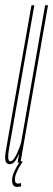

<svg xmlns="http://www.w3.org/2000/svg" viewBox="-42 -620 203 732"><path d="M25 0 31 -35Q28 -28 24.5 -20.5Q11.5 6 -5 6Q-10.5 6 -14 3.5Q-27 -5 -20 -43.5Q-11.5 -92.5 4.5 -184L78 -600H89L14.5 -179Q-0.5 -94.5 -8 -50Q-15 -10.5 -5 -5.5Q-3.5 -5 -2 -5Q8.5 -5 23 -35.5Q34.5 -60.5 39 -79.5L130 -600H141L36 0ZM22.5 92.5Q4 92.5 4 66.5Q4 53 11.2 36.8Q18.5 20.5 26.2 8.2Q34 -4 35 -5H45Q44 -3.5 36.5 8.5Q29 20.5 22 36Q15 51.5 15 63.5Q15 74.5 18.5 77.2Q22 80 27 80Q34 80 37.5 77L39 89.5Q34 92.5 22.5 92.5Z"/></svg>

Font: Anybody UltraCondensed Thin
Style: Italic
Weight: 100
Width: 1
Italic angle: -10°
Designer: Tyler Finck
Foundry: Etcetera Type Company
Version: Version 1.010; ttfautohint (v1.8.3) -l 8 -r 50 -G 200 -x 14 